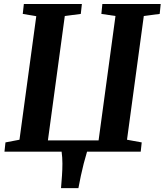

<svg xmlns="http://www.w3.org/2000/svg" viewBox="-20 -763 828 966"><path d="M287 183.5Q289.5 152.5 291.8 121.5Q294 90.5 294 60Q294 29.5 290 0H2.5L7.5 -46.5L78 -60L162.5 -681.5L94.5 -693L100 -743H392L386.5 -693L306 -682.5L221 -56.5H476L561 -682.5L490 -693L495 -743H788.5L783.5 -693L703.5 -682.5L619 -60L693 -46.5L688 0H418Q409 29.5 401.2 60Q393.5 90.5 386.8 121.5Q380 152.5 374.5 183.5Z"/></svg>

Font: Merriweather
Style: Bold Italic
Weight: 700
Italic angle: -7.8°
Version: Version 2.101